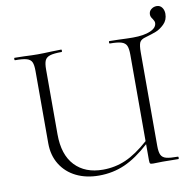

<svg xmlns="http://www.w3.org/2000/svg" viewBox="-84 -839 954 936"><g transform="rotate(-10 393.5 -370.5)"><path d="M636 -544V-81Q636 -51 643 -36.5Q650 -22 668.5 -17Q687 -12 726 -12Q729 -12 729 -6Q729 0 726 0L649 -1L602 0Q590 0 587 -3Q584 -6 584 -19V-99Q519 -40 460 -14Q401 12 332 12Q269 12 220 -12Q171 -36 143 -81Q115 -126 115 -186V-544Q115 -574 108.5 -588Q102 -602 83.5 -607.5Q65 -613 26 -613Q23 -613 23 -619Q23 -625 26 -625L74 -624Q114 -622 140 -622Q168 -622 210 -624L256 -625Q259 -625 259 -619Q259 -613 256 -613Q217 -613 198.5 -607Q180 -601 173.5 -586.5Q167 -572 167 -542V-221Q167 -120 217.5 -66.5Q268 -13 356 -13Q416 -13 469 -36Q522 -59 584 -114V-542Q584 -572 577.5 -586.5Q571 -601 552.5 -607Q534 -613 495 -613Q492 -613 492 -619Q492 -625 495 -625L542 -624Q584 -622 611 -622Q666 -622 698 -636Q730 -650 730 -674Q730 -682 722 -694Q712 -706 712 -718Q712 -734 724 -743.5Q736 -753 751 -753Q768 -753 777.5 -740Q787 -727 787 -709Q787 -678 766.5 -658Q746 -638 725 -630Q704 -622 673 -613Q649 -607 642.5 -593Q636 -579 636 -544Z"/></g></svg>

Font: Cormorant Infant Light
Style: Regular
Weight: 300
Designer: Christian Thalmann (Catharsis Fonts)
Version: Version 3.000